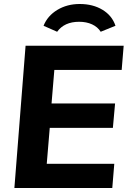

<svg xmlns="http://www.w3.org/2000/svg" viewBox="-20 -941 639 961"><path d="M589 -591H252L238 -423H556L545 -301H229L214 -121H552L542 0H52L108 -712H599ZM558 -812 484 -782Q469 -806 441 -819Q413 -832 376 -832Q302 -832 266 -782L198 -812Q218 -862 267 -891.5Q316 -921 379 -921Q445 -921 493 -892Q541 -863 558 -812Z"/></svg>

Font: Muli ExtraBold
Style: Italic
Weight: 800
Italic angle: -4.541°
Designer: Vernon Adams
Foundry: Vernon Adams
Version: Version 2.000